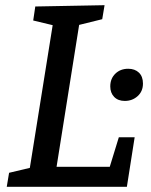

<svg xmlns="http://www.w3.org/2000/svg" viewBox="-20 -720 583 740"><path d="M403 -77 438 -191H499L469 0H6L15 -54L95 -73L183 -623L108 -641L116 -695L383 -700L374 -646L285 -624L198 -77ZM405 -387Q405 -417 424.5 -436Q444 -455 474 -455Q500 -455 515.5 -440Q531 -425 531 -398Q531 -368 510.5 -349.5Q490 -331 461 -331Q435 -331 420 -346.5Q405 -362 405 -387Z"/></svg>

Font: Bitter Pro Medium
Style: Italic
Weight: 500
Italic angle: -9°
Designer: Sol Matas, and Bitter project Authors
Foundry: Sol Matas
Version: Version 1.010